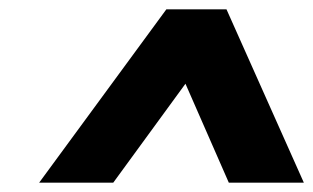

<svg xmlns="http://www.w3.org/2000/svg" viewBox="-20 -753 672 412"><path d="M64 -361 337 -733H466L632 -361H471L347 -644L431 -646L223 -361Z"/></svg>

Font: Lexend
Style: Bold Italic
Weight: 700
Italic angle: -8.13011°
Designer: Bonnie Shaver-Troup, Thomas Jockin
Foundry: Lexend
Version: Version 1.007